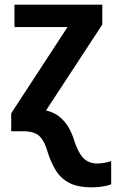

<svg xmlns="http://www.w3.org/2000/svg" viewBox="-20 -562 497 822"><path d="M373 240Q312 240 275.5 220.5Q239 201 218 166Q197 131 183 86Q171 43 149.5 21.5Q128 0 80 0H28V-77L269 -446H42V-542H418V-457L177 -89Q212 -81 235.5 -61.5Q259 -42 274.5 -15Q290 12 299 44Q311 78 324.5 99Q338 120 356 129Q374 138 396 138Q413 138 427.5 135Q442 132 456 128V227Q442 233 419 236.5Q396 240 373 240Z"/></svg>

Font: Noto Sans Display SemiBold
Style: Regular
Weight: 600
Designer: Monotype Design Team
Foundry: Monotype Imaging Inc.
Version: Version 2.003